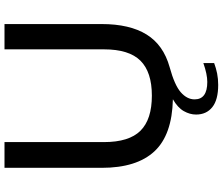

<svg xmlns="http://www.w3.org/2000/svg" viewBox="-88 -692 990 854"><g transform="rotate(-90 407.0 -265.0)"><path d="M456.5 210.5Q390 210.5 357.2 184.2Q324.5 158 324.5 112Q324.5 84.5 339.8 57.5Q355 30.5 392.5 9Q234 5.5 160.8 -73.2Q87.5 -152 87.5 -308V-740H202V-297.5Q202 -186 252.5 -135.2Q303 -84.5 408.5 -84.5Q513.5 -84.5 564 -135.2Q614.5 -186 614.5 -297.5V-740H727V-308Q727 -183 680.5 -108Q634 -33 535.5 -5.5Q455 16.5 423.5 44.2Q392 72 392 105.5Q392 162 469.5 162Q503.5 162 553.5 144.5V192.5Q531 201 507 205.8Q483 210.5 456.5 210.5Z"/></g></svg>

Font: Encode Sans Expanded Expanded Medium
Style: Regular
Weight: 500
Width: 7
Designer: Multiple Designers
Foundry: Impallari Type
Version: Version 3.000; ttfautohint (v1.8.3) -l 8 -r 50 -G 200 -x 14 